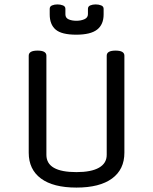

<svg xmlns="http://www.w3.org/2000/svg" viewBox="-20 -834 693 869"><path d="M543 -582V-143Q543 -67 487 -26Q431 15 326 15Q221 15 165.5 -26Q110 -67 110 -143V-582Q110 -605 150 -605Q190 -605 190 -582V-133Q190 -55 326 -55Q393 -55 428 -75Q463 -95 463 -133V-582Q463 -605 503 -605Q543 -605 543 -582ZM276 -794V-769Q276 -753 290.5 -746.5Q305 -740 326 -740Q346 -740 362 -747Q378 -754 378 -770V-794Q378 -805 388.5 -809.5Q399 -814 413 -814Q427 -814 438 -809.5Q449 -805 449 -794V-769Q449 -723 419.5 -700Q390 -677 325 -677Q259 -677 232 -700Q205 -723 205 -769V-794Q205 -805 215.5 -809.5Q226 -814 240 -814Q254 -814 265 -809.5Q276 -805 276 -794Z"/></svg>

Font: Offside
Style: Regular
Weight: 400
Designer: Eduardo Rodriguez Tunni
Foundry: Eduardo Rodriguez Tunni
Version: Version 1.002; ttfautohint (v1.8.4.7-5d5b);gftools[0.9.23]